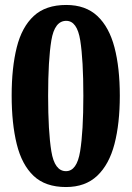

<svg xmlns="http://www.w3.org/2000/svg" viewBox="-20 -744 531 774"><path d="M246 10Q163 10 115.5 -35Q68 -80 47.5 -163Q27 -246 27 -359Q27 -471 47.5 -553Q68 -635 116 -679.5Q164 -724 247 -724Q325 -724 372.5 -679.5Q420 -635 441.5 -553Q463 -471 463 -358Q463 -246 441.5 -163.5Q420 -81 372 -35.5Q324 10 246 10ZM246 -54Q290 -54 303 -134Q316 -214 316 -358Q316 -502 303.5 -581Q291 -660 247 -660Q200 -660 187 -581Q174 -502 174 -358Q174 -214 187 -134Q200 -54 246 -54Z"/></svg>

Font: Noto Serif Bengali Condensed ExtraBold
Style: Regular
Weight: 800
Width: 3
Designer: Juan Bruce, Universal Thirst, Indian Type Foundry and the Monotype Design Team.
Foundry: Monotype Imaging Inc.
Version: Version 2.003; ttfautohint (v1.8.4.7-5d5b)